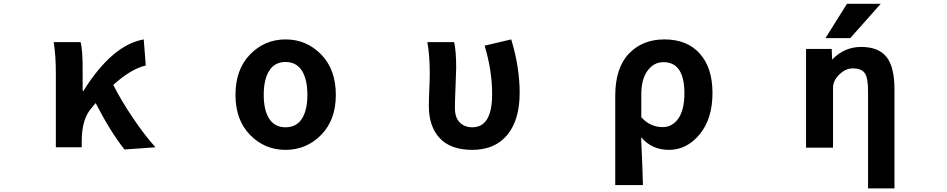

<svg xmlns="http://www.w3.org/2000/svg" viewBox="-20 -784 5040 1022"><path d="M807.6 0 642.6 11.7Q567.4 -83 489.3 -235.4L469.7 -211.9Q415 -153.3 415 -32.2V0H277.3V-392.6Q277.3 -491.2 265.6 -559.6H409.2Q419.9 -516.6 419.9 -422.9V-299.8H423.8Q577.1 -544.9 745.1 -574.2L755.9 -435.5Q676.8 -417 583 -332Q625 -249 687.5 -156.2Q750 -63.5 807.6 0Z M1233.4 -279.3Q1233.4 -414.1 1311 -494.1Q1388.7 -574.2 1500 -574.2Q1611.3 -574.2 1689.5 -494.1Q1767.6 -414.1 1767.6 -279.3Q1767.6 -145.5 1689.5 -65.9Q1611.3 13.7 1500 13.7Q1388.7 13.7 1311 -65.9Q1233.4 -145.5 1233.4 -279.3ZM1413.1 -151.9Q1442.4 -106.4 1500 -106.4Q1557.6 -106.4 1586.9 -151.9Q1616.2 -197.3 1616.2 -279.3Q1616.2 -361.3 1586.9 -407.7Q1557.6 -454.1 1500 -454.1Q1442.4 -454.1 1413.1 -407.7Q1383.8 -361.3 1383.8 -279.3Q1383.8 -197.3 1413.1 -151.9Z M2494.1 13.7Q2378.9 13.7 2320.8 -48.3Q2262.7 -110.4 2262.7 -220.7Q2262.7 -249 2265.1 -306.2Q2267.6 -363.3 2267.6 -392.6Q2267.6 -488.3 2254.9 -559.6H2397.5Q2408.2 -511.7 2408.2 -422.9Q2408.2 -400.4 2404.8 -324.2Q2401.4 -248 2401.4 -209Q2401.4 -158.2 2427.2 -132.3Q2453.1 -106.4 2494.1 -106.4Q2599.6 -106.4 2599.6 -283.2Q2599.6 -408.2 2559.6 -541L2701.2 -574.2Q2746.1 -426.8 2746.1 -290Q2746.1 -145.5 2680.2 -65.9Q2614.3 13.7 2494.1 13.7Z M3254.9 201.2V-273.4Q3254.9 -421.9 3327.1 -498Q3399.4 -574.2 3516.6 -574.2Q3637.7 -574.2 3705.1 -498.5Q3772.5 -422.9 3772.5 -289.1Q3772.5 -151.4 3704.1 -68.8Q3635.7 13.7 3541 13.7Q3449.2 13.7 3392.6 -53.7Q3401.4 142.6 3402.3 201.2ZM3507.8 -107.4Q3558.6 -107.4 3590.8 -153.3Q3623 -199.2 3623 -287.1Q3623 -453.1 3511.7 -453.1Q3460 -453.1 3426.8 -407.7Q3393.6 -362.3 3393.6 -283.2V-160.2Q3440.4 -107.4 3507.8 -107.4Z M4488.3 -763.7H4668L4505.9 -581.1H4374ZM4563.5 -534.2Q4656.2 -534.2 4698.7 -481Q4741.2 -427.7 4741.2 -307.6V218.8H4600.6V-297.9Q4600.6 -370.1 4583 -395Q4565.4 -419.9 4518.6 -419.9Q4480.5 -419.9 4447.3 -387.2Q4414.1 -354.5 4414.1 -317.4V2H4270.5V-523.4H4407.2L4409.2 -466.8Q4474.6 -534.2 4563.5 -534.2Z"/></svg>

Font: GenEi Gothic M Regular
Style: Bold
Weight: 700
Designer: o_tamon (Modified); [Source Han Sans]
Ryoko NISHIZUKA  (kana & ideographs); Paul D. Hunt (Latin, Greek & Cyrillic); Wenl
Version: Version 1.1a;Original Version 1.004